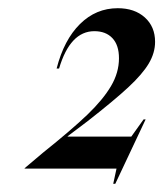

<svg xmlns="http://www.w3.org/2000/svg" viewBox="-20 -799 398 468"><path d="M267 -779Q308 -779 333 -756.5Q358 -734 358 -697Q358 -670 342.5 -644Q327 -618 292.5 -586Q258 -554 194 -504L145 -467V-466H300L330 -508H335L261 -351H256L264 -388H40V-389L85 -427Q155 -483 193 -519.5Q231 -556 250.5 -589Q270 -622 270 -657Q270 -689 254 -706Q238 -723 210 -723Q151 -723 124 -632H118Q136 -702 175 -740.5Q214 -779 267 -779Z"/></svg>

Font: Nyght Serif Italic
Style: Regular
Weight: 400
Italic angle: -16°
Designer: Maksym Kobuzan
Version: Version 0.410